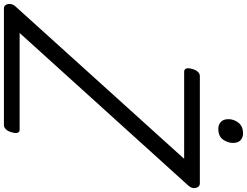

<svg xmlns="http://www.w3.org/2000/svg" viewBox="-217 -1098 1258 978"><g transform="rotate(90 412.0 -609.0)"><path d="M-34 0Q-46 0 -52 -9.5Q-58 -19 -56.5 -33Q-55 -47 -45 -58L732 -918H288Q277 -918 272.5 -927.5Q268 -937 274 -958Q279 -978 289 -988Q299 -998 310 -998H858Q875 -998 880 -978Q885 -958 869 -940L91 -80H584Q595 -80 599 -70.5Q603 -61 597 -40Q592 -21 582 -10.5Q572 0 561 0ZM579 -1092Q558 -1092 544 -1105Q530 -1118 530 -1144Q530 -1171 548 -1194.5Q566 -1218 603 -1218Q623 -1218 637 -1205.5Q651 -1193 651 -1167Q651 -1140 634 -1116Q617 -1092 579 -1092Z"/></g></svg>

Font: Playwrite AU VIC
Style: Regular
Weight: 400
Designer: Veronika Burian, José Scaglione
Foundry: TypeTogether
Version: Version 1.002